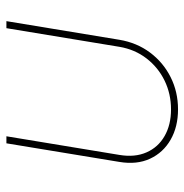

<svg xmlns="http://www.w3.org/2000/svg" viewBox="-8 -574 589 614"><g transform="rotate(-90 287.0 -266.5)"><path d="M244.6 7.8Q189 7.8 147.7 -15.9Q106.4 -39.6 86.9 -81.8Q67.4 -124 76.7 -179.7L136.2 -541H158.7L99.1 -179.7Q90.8 -130.4 107.2 -93Q123.5 -55.7 159.4 -35.2Q195.3 -14.6 244.6 -14.6Q294.4 -14.6 336.7 -35.2Q378.9 -55.7 407.7 -93Q436.5 -130.4 444.8 -179.7L504.4 -541H526.9L467.3 -179.7Q458 -124 426.5 -81.8Q395 -39.6 347.9 -15.9Q300.8 7.8 244.6 7.8Z"/></g></svg>

Font: Inter 17pt Thin
Style: Italic
Weight: 250
Italic angle: -9.3988°
Version: Version 4.001;git-66647c0bb